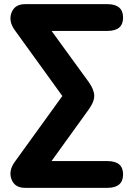

<svg xmlns="http://www.w3.org/2000/svg" viewBox="-20 -725 647 925"><path d="M101 180Q51 180 35.5 139Q20 98 51 55L306 -298V-227L51 -580Q20 -623 35.5 -664Q51 -705 101 -705H497Q573 -705 573 -640Q573 -576 497 -576H195V-622L408 -329Q434 -292 434 -263Q434 -234 407 -197L195 97V51H497Q573 51 573 115Q573 180 497 180Z"/></svg>

Font: Nunito VF Beta Light
Style: Regular
Weight: 300
Designer: Vernon Adams
Foundry: newtypography
Version: Version 3.001